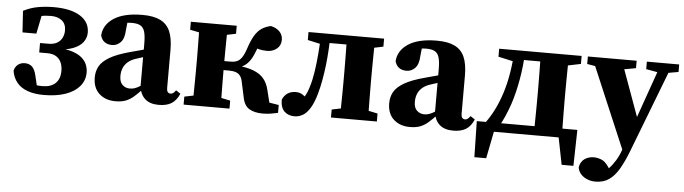

<svg xmlns="http://www.w3.org/2000/svg" viewBox="-46 -688 3975 1116"><g transform="rotate(5 1941.0 -130.5)"><path d="M214 15.1Q159.5 15.1 119.7 0.8Q79.8 -13.5 56.7 -41.8Q33.6 -70.2 27.2 -110.3Q30.8 -126 39.4 -136.9Q48 -147.9 60.8 -153.7Q73.5 -159.5 88.5 -159.5Q114.7 -159.5 131.4 -144.3Q148.2 -129.1 157 -88.4L173.7 -18.9L113.5 -52Q137.8 -42 158.2 -38.7Q178.6 -35.5 202 -35.5Q251.7 -35.5 278.1 -61Q304.5 -86.5 304.5 -133.5Q304.5 -159.1 295.9 -180.4Q287.2 -201.7 267.3 -215.2Q247.3 -228.7 213.6 -228.7H166.6V-283.9H215.1Q245.8 -283.9 265.4 -295Q284.9 -306 294.8 -325.7Q304.8 -345.5 304.8 -369Q304.8 -407.4 280.4 -426.8Q256.1 -446.2 217.2 -446.2Q182.6 -446.2 160.6 -440.8Q138.7 -435.4 112.3 -420L167.9 -472.4L140.5 -336.5H59.6L51.6 -461.7Q92.2 -482.6 136 -490.6Q179.8 -498.6 229.7 -498.6Q328.2 -498.6 383 -464.2Q437.8 -429.7 437.8 -368.2Q437.8 -337.7 419.2 -312.6Q400.5 -287.5 361.7 -272.4Q322.9 -257.2 263.2 -255.5L263.7 -265.5Q320.1 -263.2 356.4 -251.4Q392.7 -239.7 413.5 -221.6Q434.2 -203.5 442.8 -181.5Q451.4 -159.5 451.4 -136.1Q451.4 -90.3 422.4 -56Q393.5 -21.8 340.3 -3.3Q287.2 15.1 214 15.1Z M632 15.1Q574.2 15.1 537.5 -18.1Q500.8 -51.4 500.8 -112.7Q500.8 -148.8 516.9 -178Q532.9 -207.2 574.9 -232.1Q617 -257 694.5 -277.7Q721.2 -285 747.9 -292.1Q774.6 -299.3 800.8 -306.4Q827 -313.6 853.7 -320.6V-280.3Q821.1 -270.3 789.9 -260.4Q758.7 -250.5 733.4 -242.3Q703.3 -233.2 684.4 -217.2Q665.6 -201.1 657.1 -180Q648.6 -159 648.6 -133.8Q648.6 -99 666.3 -82.4Q684 -65.7 709.5 -65.7Q724.4 -65.7 738.4 -70.5Q752.5 -75.3 770.9 -86.9Q789.2 -98.5 815.8 -118.6L826.2 -67.2H784.2Q759.8 -41.5 738.8 -23Q717.8 -4.6 693.2 5.3Q668.7 15.1 632 15.1ZM884.6 14.2Q833.4 14.2 805.2 -11.1Q777 -36.5 770.6 -80.4V-84.7V-332.3Q770.6 -377.1 763.6 -401.7Q756.6 -426.2 739.1 -436.6Q721.7 -447 689.4 -447Q671 -447 650 -444.2Q629.1 -441.4 595.8 -432.5L664.7 -471.6L657.4 -402.2Q655.4 -352.2 634 -330.5Q612.7 -308.8 584.2 -308.8Q557.5 -308.8 540.2 -321.6Q522.9 -334.4 516.7 -359Q520.8 -421.7 579.6 -460.2Q638.5 -498.6 746.4 -498.6Q810.7 -498.6 850 -479.3Q889.3 -460.1 907.4 -418.9Q925.4 -377.7 925.4 -310.5V-86.1Q925.4 -71.8 931.5 -64.3Q937.6 -56.9 948 -56.9Q956 -56.9 962.9 -61.8Q969.8 -66.7 978.5 -78.9L1004.9 -61.1Q986.9 -20.1 958.3 -2.9Q929.7 14.2 884.6 14.2Z M1029.1 0V-46.6L1126.6 -66.6H1201.3L1296.8 -46.6V0ZM1029.1 -436.9V-483.5H1296.8V-436.9L1201.3 -416.9H1126.6ZM1080.4 0Q1081.4 -23 1081.9 -60.4Q1082.4 -97.7 1082.9 -138.2Q1083.4 -178.7 1083.4 -210V-273.5Q1083.4 -304.8 1082.9 -345.3Q1082.4 -385.8 1081.9 -423.6Q1081.4 -461.5 1080.4 -483.5H1245.8Q1244.8 -461.5 1244.3 -423.5Q1243.8 -385.5 1243.3 -343.3Q1242.8 -301.2 1242.8 -266.6V-226.7Q1242.8 -187.5 1243.3 -143.5Q1243.8 -99.4 1244.3 -61.2Q1244.8 -23 1245.8 0ZM1373.5 -71.8 1353.4 -165.2Q1349.2 -184.7 1339.8 -196.7Q1330.5 -208.8 1314.4 -214.5Q1298.3 -220.1 1273.7 -220.1H1163V-272.7H1279.6Q1300.5 -272.7 1315.9 -279Q1331.4 -285.2 1344.2 -303.4Q1357 -321.5 1368.6 -356.7Q1384.3 -404.2 1401.1 -432.7Q1417.9 -461.2 1440.6 -476.8Q1463.2 -492.4 1495.2 -499.3Q1529.5 -491.2 1547.3 -471.5Q1565.1 -451.8 1565.1 -425Q1565.1 -391.6 1541.6 -372.5Q1518.1 -353.3 1484.4 -353.3Q1456.7 -353.3 1433.7 -359.9Q1410.6 -366.5 1388 -379L1464.6 -427.5Q1448.7 -403 1437.2 -381.2Q1425.6 -359.3 1416.4 -334.3Q1404.7 -304.6 1389.9 -285.4Q1375.1 -266.2 1356.2 -255Q1337.4 -243.8 1311.5 -235.4V-254.2Q1374.7 -249.2 1414.3 -233.9Q1454 -218.7 1475.8 -192.5Q1497.6 -166.3 1506.8 -126.8L1537.1 -4.8L1430.7 -70.2L1580.1 -45.9V0Q1562.2 4 1539.6 7.9Q1516.9 11.7 1490.9 11.7Q1443.8 11.7 1413.2 -6.1Q1382.7 -23.9 1373.5 -71.8Z M1676.8 11.6Q1640 11.6 1617.5 -10.1Q1594.9 -31.7 1594.9 -78.5Q1605 -103 1625 -116.4Q1645 -129.7 1673.1 -129.7Q1697.4 -129.7 1715.8 -116.4Q1734.2 -103.1 1750.1 -82.1V-69.5H1708V-84.9Q1722.1 -100.4 1732.5 -119.5Q1742.8 -138.6 1750.8 -166.2Q1763.3 -205.8 1770.9 -255.7Q1778.5 -305.7 1783.3 -363.5Q1788.1 -421.4 1790.3 -483.5H1844.8Q1843.8 -435.5 1841 -389.1Q1838.2 -342.8 1833.1 -299Q1827.9 -255.2 1820.4 -213.1Q1812.9 -171 1801.5 -130.5Q1786.5 -77.8 1767.2 -46.4Q1748 -15.1 1725.1 -1.8Q1702.2 11.6 1676.8 11.6ZM1715.6 -436.9V-483.5H1825.8V-416.9H1806.5ZM1819.5 -430.6V-483.5H2022.8V-430.6ZM1889 0V-46.6L1986.5 -66.6H2061.2L2156.6 -46.6V0ZM1940.3 0Q1941.3 -23 1941.8 -60.4Q1942.3 -97.7 1942.8 -138.2Q1943.3 -178.7 1943.3 -210V-273.5Q1943.3 -304.8 1942.8 -345.3Q1942.3 -385.8 1941.8 -423.6Q1941.3 -461.5 1940.3 -483.5H2105.3Q2104.3 -461.5 2103.8 -423.6Q2103.3 -385.8 2102.8 -345.3Q2102.3 -304.8 2102.3 -273.5V-210Q2102.3 -178.7 2102.8 -138.2Q2103.3 -97.7 2103.8 -60.4Q2104.3 -23 2105.3 0ZM2022.8 -416.9V-483.5H2156.6V-436.9L2061.2 -416.9Z M2350 15.1Q2292.2 15.1 2255.5 -18.1Q2218.8 -51.4 2218.8 -112.7Q2218.8 -148.8 2234.9 -178Q2250.9 -207.2 2292.9 -232.1Q2335 -257 2412.5 -277.7Q2439.2 -285 2465.9 -292.1Q2492.6 -299.3 2518.8 -306.4Q2545 -313.6 2571.7 -320.6V-280.3Q2539.1 -270.3 2507.9 -260.4Q2476.7 -250.5 2451.4 -242.3Q2421.3 -233.2 2402.4 -217.2Q2383.6 -201.1 2375.1 -180Q2366.6 -159 2366.6 -133.8Q2366.6 -99 2384.3 -82.4Q2402 -65.7 2427.5 -65.7Q2442.4 -65.7 2456.4 -70.5Q2470.5 -75.3 2488.9 -86.9Q2507.2 -98.5 2533.8 -118.6L2544.2 -67.2H2502.2Q2477.8 -41.5 2456.8 -23Q2435.8 -4.6 2411.2 5.3Q2386.7 15.1 2350 15.1ZM2602.6 14.2Q2551.4 14.2 2523.2 -11.1Q2495 -36.5 2488.6 -80.4V-84.7V-332.3Q2488.6 -377.1 2481.6 -401.7Q2474.6 -426.2 2457.1 -436.6Q2439.7 -447 2407.4 -447Q2389 -447 2368 -444.2Q2347.1 -441.4 2313.8 -432.5L2382.7 -471.6L2375.4 -402.2Q2373.4 -352.2 2352 -330.5Q2330.7 -308.8 2302.2 -308.8Q2275.5 -308.8 2258.2 -321.6Q2240.9 -334.4 2234.7 -359Q2238.8 -421.7 2297.6 -460.2Q2356.5 -498.6 2464.4 -498.6Q2528.7 -498.6 2568 -479.3Q2607.3 -460.1 2625.4 -418.9Q2643.4 -377.7 2643.4 -310.5V-86.1Q2643.4 -71.8 2649.5 -64.3Q2655.6 -56.9 2666 -56.9Q2674 -56.9 2680.9 -61.8Q2687.8 -66.7 2696.5 -78.9L2722.9 -61.1Q2704.9 -20.1 2676.3 -2.9Q2647.7 14.2 2602.6 14.2Z M3271.5 0H2784.8L2847.2 -38.8L2808.3 157.1H2739.4L2735.1 -52.9H3321.9L3317.3 157.1H3248.6L3209.7 -38.8ZM3071 0Q3072 -23 3072.5 -60.4Q3073 -97.7 3073.5 -138.2Q3074 -178.7 3074 -210V-273.5Q3074 -304.8 3073.5 -345.3Q3073 -385.8 3072.5 -423.6Q3072 -461.5 3071 -483.5H3236.1Q3235.1 -461.5 3234.6 -423.6Q3234.1 -385.8 3233.6 -345.3Q3233.1 -304.8 3233.1 -273.5V-210Q3233.1 -178.7 3233.6 -138.2Q3234.1 -97.7 3234.6 -60.4Q3235.1 -23 3236.1 0ZM2828.1 -436.9V-483.5H2949.1V-416.9H2918.1ZM3160.9 -416.9V-483.5H3309.2V-436.9L3213.4 -416.9ZM2785.8 -49.1Q2813 -85.7 2835.3 -130.4Q2857.7 -175 2875.1 -228.9Q2892.5 -282.8 2903.2 -346.4Q2913.9 -410.1 2917.9 -483.5H2980.7Q2976.7 -394.7 2962.7 -315.7Q2948.8 -236.8 2926.6 -169.3Q2913.6 -131.9 2898.8 -97.6Q2883.9 -63.2 2866.3 -33.6V-10.1ZM2949.1 -430.6V-483.5H3124.2V-430.6Z M3452 237.3Q3425.6 237.3 3402.5 227.3Q3379.4 217.4 3365.1 200.2Q3350.8 182.9 3348.7 161.8Q3355.1 128.4 3378.5 112.8Q3401.9 97.2 3431.3 97.2Q3451.3 97.2 3474.3 105.7Q3497.3 114.2 3517.3 143.7L3548.3 189.2L3510.7 206.5L3480.2 189.2Q3504 174.3 3525 152Q3545.9 129.8 3563.2 101Q3580.5 72.3 3591.8 38.7L3618.4 -37L3622.1 -48.3L3710 -298L3775.4 -483.5H3841L3639.3 40.9Q3614.8 104.8 3589.3 148.4Q3563.9 192 3531.3 214.7Q3498.7 237.3 3452 237.3ZM3602.5 62.9 3370.6 -483.5H3542.6L3669.7 -132.9L3676.7 -112.2ZM3345.6 -439.7V-483.5H3630.2V-440.1L3540.5 -424H3436.3ZM3689.8 -439.7V-483.5H3878.4V-439.7L3792.5 -424.7H3773.2Z"/></g></svg>

Font: Source Serif 4 Variable
Style: Regular
Weight: 400
Designer: Frank Grießhammer
Foundry: Adobe
Version: Version 4.005;hotconv 1.1.0;makeotfexe 2.6.0